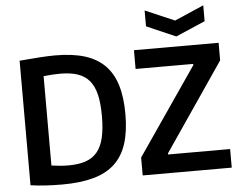

<svg xmlns="http://www.w3.org/2000/svg" viewBox="-62 -1044 1419 1132"><g transform="rotate(-5 647.5 -478.0)"><path d="M834 -968 1008 -893 1181 -968V-874L1007 -799L834 -874ZM738 -106 1092 -622V-629H751V-740H1252V-636L898 -117V-110H1265V0H738ZM261 12Q211 12 162 9Q113 6 74 0V-737Q139 -743 193 -746.5Q247 -750 287 -750Q387 -750 459 -728Q531 -706 577.5 -659.5Q624 -613 646 -541Q668 -469 668 -369Q668 -268 645 -195.5Q622 -123 573 -77Q524 -31 446.5 -9.5Q369 12 261 12ZM308 -97Q368 -97 410 -111.5Q452 -126 478.5 -158.5Q505 -191 517 -243Q529 -295 529 -370Q529 -444 517 -495.5Q505 -547 478.5 -579Q452 -611 409.5 -625.5Q367 -640 306 -640Q284 -640 258.5 -638.5Q233 -637 207 -634V-105Q236 -101 259.5 -99Q283 -97 308 -97Z"/></g></svg>

Font: Encode Sans Narrow
Style: SemiBold
Weight: 600
Designer: Pablo Impallari, Andres Torresi
Foundry: Pablo Impallari, Andres Torresi
Version: Version 1.000; ttfautohint (v1.00) -l 8 -r 50 -G 200 -x 14 -